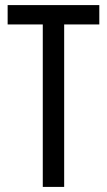

<svg xmlns="http://www.w3.org/2000/svg" viewBox="-20 -734 421 754"><path d="M232 0V-638H370V-714H10V-638H148V0Z"/></svg>

Font: Noto Sans Arabic UI XCn
Style: Regular
Weight: 400
Width: 2
Designer: Monotype Design Team, Nadine Chahine and Nizar Qandah
Foundry: Monotype Imaging Inc.
Version: Version 2.010